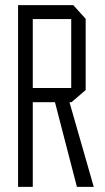

<svg xmlns="http://www.w3.org/2000/svg" viewBox="-20 -724 406 744"><path d="M50 0V-704H107V0ZM278 0 193 -328 238 -367 343 -1V0ZM107 -328V-383H256V-328ZM256 -328V-650H312V-375L257 -328ZM107 -650V-704H264L312 -651V-650Z"/></svg>

Font: Foldit Light
Style: Regular
Weight: 300
Version: Version 1.003